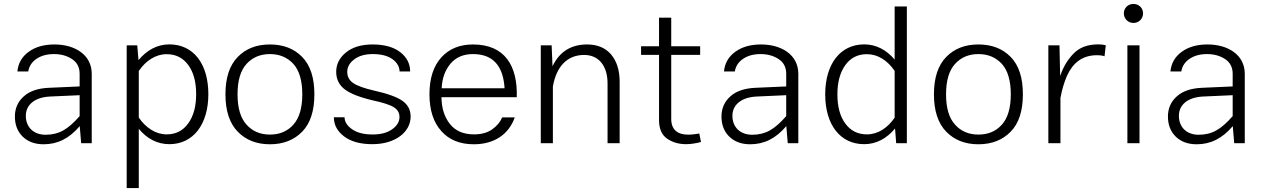

<svg xmlns="http://www.w3.org/2000/svg" viewBox="-20 -728 6440 976"><path d="M446.3 -353C446.3 -448.7 361.8 -502 256.8 -502C203.6 -502 160.2 -489.7 126 -464.8C91.3 -439.9 72.3 -406.2 68.4 -364.7H123.5C127.9 -391.6 142.1 -413.1 166 -429.2C189.9 -445.3 219.2 -453.1 254.4 -453.1C289.6 -453.1 320.3 -444.8 346.2 -427.7C372.1 -410.6 384.8 -385.7 384.8 -353V-288.6L228.5 -281.7C173.3 -279.3 130.9 -265.1 101.1 -238.3C70.8 -211.4 55.7 -177.2 55.7 -135.7C55.7 -93.8 68.8 -59.6 95.2 -33.7C121.6 -7.8 157.2 5.4 201.7 5.4C271.5 5.4 331.1 -22.9 385.3 -86.9L392.6 0H446.3ZM111.3 -139.6C111.3 -194.3 155.3 -233.4 233.9 -237.3L384.8 -244.1V-137.7C355 -103.5 327.1 -79.1 301.3 -64.9C275.4 -50.3 245.6 -43 211.9 -43C149.4 -43 111.3 -82.5 111.3 -139.6Z M624 228H685.5V-73.2C727.1 -22.9 779.8 4.9 840.8 4.9C962.9 4.9 1039.1 -96.2 1039.1 -249.5C1039.1 -402.8 963.9 -502.4 840.8 -502.4C778.8 -502.4 726.6 -473.1 684.1 -422.4L677.7 -497.6H624ZM827.1 -452.6C873.5 -452.6 910.2 -434.1 937 -397.5C963.9 -360.8 977.1 -311.5 977.1 -249.5C977.1 -187.5 963.9 -138.2 937 -101.1C910.2 -63.5 873.5 -44.9 827.1 -44.9C772 -44.9 721.2 -78.1 685.5 -130.4V-367.2C721.2 -419.4 771 -452.6 827.1 -452.6Z M1352.1 -502C1284.2 -502 1230 -481 1188.5 -438.5C1147 -396 1126 -333 1126 -248.5C1126 -164.6 1147 -101.1 1188.5 -58.6C1230 -16.1 1284.2 5.4 1352.1 5.4C1419.9 5.4 1474.6 -16.1 1516.1 -58.6C1557.6 -101.1 1578.1 -164.6 1578.1 -248.5C1578.1 -333 1557.6 -396 1516.1 -438.5C1474.6 -481 1419.9 -502 1352.1 -502ZM1352.1 -453.1C1400.9 -453.1 1440.4 -436.5 1471.2 -403.3C1501.5 -369.6 1516.6 -318.4 1516.6 -248.5C1516.6 -179.2 1501.5 -127.9 1471.2 -94.2C1440.9 -60.5 1401.4 -43.9 1352.1 -43.9C1303.2 -43.9 1263.7 -60.5 1233.4 -94.2C1202.6 -127.9 1187.5 -179.2 1187.5 -248.5C1187.5 -318.4 1202.6 -369.6 1233.4 -403.3C1263.7 -436.5 1303.2 -453.1 1352.1 -453.1Z M1874 -502C1816.9 -502 1772 -488.3 1738.8 -461.4C1705.6 -434.6 1689 -401.4 1689 -362.8C1689 -326.2 1703.1 -296.9 1731 -274.9C1758.8 -252.9 1806.6 -233.9 1875 -217.8C1927.2 -206.5 1963.4 -194.8 1982.4 -182.6C2001.5 -170.4 2010.7 -154.3 2010.7 -133.3C2010.7 -109.4 1998.5 -88.9 1974.1 -71.3C1949.2 -53.2 1916 -44.4 1874.5 -44.4C1830.1 -44.4 1794.9 -53.2 1770 -70.8C1745.1 -87.9 1731.9 -108.4 1731.4 -131.8H1677.2C1677.2 -93.3 1694.3 -61 1729 -34.7C1763.7 -8.3 1811.5 4.9 1873 4.9C1991.2 4.9 2067.4 -58.1 2067.4 -135.3C2067.4 -168.9 2053.7 -195.3 2025.9 -215.3C1998 -234.9 1950.7 -252 1883.3 -267.1C1830.1 -279.3 1793.9 -292.5 1774.4 -306.6C1754.9 -320.3 1745.1 -338.9 1745.1 -362.8C1745.1 -386.7 1756.8 -408.2 1780.8 -426.3C1804.2 -444.3 1835.9 -453.1 1875.5 -453.1C1918 -453.1 1951.2 -444.3 1975.1 -427.2C1999 -409.7 2010.7 -388.7 2011.2 -364.7H2064.9C2064.9 -403.8 2048.3 -436.5 2014.6 -462.9C1981 -488.8 1934.1 -502 1874 -502Z M2606.9 -233.9C2611.8 -392.6 2546.9 -502 2384.3 -502C2316.9 -502 2263.2 -480 2223.1 -436C2183.1 -391.6 2163.1 -329.1 2163.1 -248.5C2163.1 -168.9 2183.1 -106.4 2223.1 -62C2262.7 -17.1 2317.9 5.4 2388.7 5.4C2494.1 5.4 2567.4 -46.9 2596.7 -131.3H2532.7C2522.9 -107.9 2506.3 -87.9 2482.4 -70.8C2458.5 -53.7 2427.7 -44.9 2390.1 -44.9C2335.9 -44.9 2294.9 -62.5 2267.1 -97.7C2239.3 -132.8 2224.6 -178.2 2224.1 -233.9ZM2225.1 -279.3C2227.5 -330.6 2242.7 -372.1 2270.5 -404.8C2297.9 -437 2335.9 -453.1 2384.8 -453.1C2499 -453.1 2539.1 -376.5 2544.9 -279.3Z M2790.5 -288.1C2808.1 -391.1 2864.7 -448.7 2949.2 -448.7C3023.9 -448.7 3068.4 -393.1 3068.4 -303.7V0H3129.9V-312C3129.9 -370.6 3115.2 -417 3086.4 -451.2C3057.6 -484.9 3016.6 -502 2964.4 -502C2882.3 -502 2823.7 -464.8 2788.6 -391.1L2784.2 -497.6H2729V0H2790.5Z M3534.7 -49.3C3521.5 -46.9 3498.5 -43.5 3478.5 -43.5C3424.3 -43.5 3392.1 -68.4 3392.1 -123.5V-449.2H3539.1V-492.7H3392.1V-638.2H3330.1V-492.7H3238.8V-449.2H3330.1V-117.7C3330.1 -74.2 3343.3 -43 3370.1 -23.9C3397 -4.9 3429.2 4.9 3467.8 4.9C3493.7 4.9 3520 0 3543.5 -6.3Z M4038.1 -353C4038.1 -448.7 3953.6 -502 3848.6 -502C3795.4 -502 3752 -489.7 3717.8 -464.8C3683.1 -439.9 3664.1 -406.2 3660.2 -364.7H3715.3C3719.7 -391.6 3733.9 -413.1 3757.8 -429.2C3781.7 -445.3 3811 -453.1 3846.2 -453.1C3881.3 -453.1 3912.1 -444.8 3938 -427.7C3963.9 -410.6 3976.6 -385.7 3976.6 -353V-288.6L3820.3 -281.7C3765.1 -279.3 3722.7 -265.1 3692.9 -238.3C3662.6 -211.4 3647.5 -177.2 3647.5 -135.7C3647.5 -93.8 3660.6 -59.6 3687 -33.7C3713.4 -7.8 3749 5.4 3793.5 5.4C3863.3 5.4 3922.9 -22.9 3977.1 -86.9L3984.4 0H4038.1ZM3703.1 -139.6C3703.1 -194.3 3747.1 -233.4 3825.7 -237.3L3976.6 -244.1V-137.7C3946.8 -103.5 3918.9 -79.1 3893.1 -64.9C3867.2 -50.3 3837.4 -43 3803.7 -43C3741.2 -43 3703.1 -82.5 3703.1 -139.6Z M4174.8 -248C4174.8 -94.7 4250.5 4.9 4373 4.9C4434.1 4.9 4487.3 -23.9 4529.8 -74.7L4535.6 0H4589.8V-695.3H4527.8V-425.3C4486.3 -474.1 4434.1 -502.4 4373 -502.4C4251 -502.4 4174.8 -401.9 4174.8 -248ZM4236.8 -248C4236.8 -310.1 4250 -359.4 4276.9 -397C4303.7 -434.1 4340.3 -452.6 4386.7 -452.6C4442.9 -452.6 4492.2 -419.9 4527.8 -367.7V-129.9C4492.2 -77.6 4442.9 -44.9 4386.7 -44.9C4340.3 -44.9 4303.7 -63.5 4276.9 -100.1C4250 -136.7 4236.8 -186 4236.8 -248Z M4953.6 -502C4885.7 -502 4831.5 -481 4790 -438.5C4748.5 -396 4727.5 -333 4727.5 -248.5C4727.5 -164.6 4748.5 -101.1 4790 -58.6C4831.5 -16.1 4885.7 5.4 4953.6 5.4C5021.5 5.4 5076.2 -16.1 5117.7 -58.6C5159.2 -101.1 5179.7 -164.6 5179.7 -248.5C5179.7 -333 5159.2 -396 5117.7 -438.5C5076.2 -481 5021.5 -502 4953.6 -502ZM4953.6 -453.1C5002.4 -453.1 5042 -436.5 5072.8 -403.3C5103 -369.6 5118.2 -318.4 5118.2 -248.5C5118.2 -179.2 5103 -127.9 5072.8 -94.2C5042.5 -60.5 5002.9 -43.9 4953.6 -43.9C4904.8 -43.9 4865.2 -60.5 4835 -94.2C4804.2 -127.9 4789.1 -179.2 4789.1 -248.5C4789.1 -318.4 4804.2 -369.6 4835 -403.3C4865.2 -436.5 4904.8 -453.1 4953.6 -453.1Z M5309.1 0H5370.6V-232.9L5371.1 -232.4C5378.4 -272.5 5389.2 -308.6 5403.3 -341.3C5432.1 -405.8 5479.5 -447.3 5555.7 -447.3C5572.8 -447.3 5585.9 -445.3 5594.7 -441.9L5601.1 -498C5589.4 -501 5576.7 -502.4 5563 -502.4C5509.8 -502.4 5468.3 -487.3 5438 -456.5C5407.7 -425.8 5384.8 -387.7 5369.1 -341.8L5365.7 -497.6H5309.1Z M5692.9 -660.2C5692.9 -633.3 5713.9 -611.3 5741.7 -611.3C5769.5 -611.3 5790.5 -633.3 5790.5 -660.2C5790.5 -687 5769.5 -708 5741.7 -708C5713.9 -708 5692.9 -687 5692.9 -660.2ZM5710.9 0H5772.5V-497.6H5710.9Z M6307.6 -353C6307.6 -448.7 6223.1 -502 6118.2 -502C6064.9 -502 6021.5 -489.7 5987.3 -464.8C5952.6 -439.9 5933.6 -406.2 5929.7 -364.7H5984.9C5989.3 -391.6 6003.4 -413.1 6027.3 -429.2C6051.3 -445.3 6080.6 -453.1 6115.7 -453.1C6150.9 -453.1 6181.6 -444.8 6207.5 -427.7C6233.4 -410.6 6246.1 -385.7 6246.1 -353V-288.6L6089.8 -281.7C6034.7 -279.3 5992.2 -265.1 5962.4 -238.3C5932.1 -211.4 5917 -177.2 5917 -135.7C5917 -93.8 5930.2 -59.6 5956.5 -33.7C5982.9 -7.8 6018.6 5.4 6063 5.4C6132.8 5.4 6192.4 -22.9 6246.6 -86.9L6253.9 0H6307.6ZM5972.7 -139.6C5972.7 -194.3 6016.6 -233.4 6095.2 -237.3L6246.1 -244.1V-137.7C6216.3 -103.5 6188.5 -79.1 6162.6 -64.9C6136.7 -50.3 6106.9 -43 6073.2 -43C6010.7 -43 5972.7 -82.5 5972.7 -139.6Z"/></svg>

Font: Estedad Light
Style: Regular
Weight: 300
Designer: Amin Abedi
Version: Version 7.3